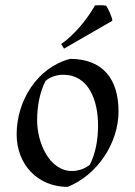

<svg xmlns="http://www.w3.org/2000/svg" viewBox="-20 -715 528 750"><path d="M45 -190C45 -73 127 15 244 15C360 -31 443 -156 443 -280C443 -407 381 -485 254 -485C126 -452 45 -322 45 -190ZM227 -423C326 -423 363 -324 363 -225C363 -175 355 -118 331 -72C313 -56 285 -47 261 -47C173 -47 125 -157 125 -245C125 -295 134 -353 158 -399C176 -415 203 -423 227 -423ZM419 -634C418 -648 403 -682 394 -693C383 -695 363 -695 351 -694C321 -640 270 -578 219 -543L230 -525Z"/></svg>

Font: Almendra
Style: Regular
Weight: 400
Designer: Ana Sanfelippo
Foundry: Ana Sanfelippo
Version: Version 1.003